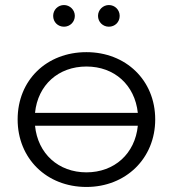

<svg xmlns="http://www.w3.org/2000/svg" viewBox="-20 -737 686 762"><path d="M50 -263C50 -108 165 5 323 5C479 5 596 -108 596 -263C596 -419 479 -530 323 -530C165 -530 50 -419 50 -263ZM119 -238H527C516 -127 434 -53 323 -53C212 -53 130 -127 119 -238ZM119 -289C130 -400 212 -473 323 -473C434 -473 515 -400 527 -289ZM191 -674C191 -649 210 -631 234 -631C258 -631 277 -650 277 -674C277 -698 257 -717 234 -717C210 -717 191 -698 191 -674ZM412 -631C436 -631 455 -649 455 -674C455 -698 436 -717 412 -717C389 -717 369 -698 369 -674C369 -650 388 -631 412 -631Z"/></svg>

Font: Malon Grotesk
Style: Regular
Weight: 400
Designer: Julieta Ulanovsky
Foundry: Julieta Ulanovsky
Version: Version 7.200